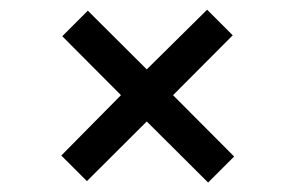

<svg xmlns="http://www.w3.org/2000/svg" viewBox="-20 -522 610 396"><path d="M106.4 -201.2 229.5 -325.7 108.4 -447.3 161.1 -500 282.7 -378.9 407.2 -502 460 -449.2 336.9 -325.7 462.9 -199.2 409.2 -145.5 282.7 -271.5 159.2 -148.4Z"/></svg>

Font: PT Astra Serif
Style: Bold
Weight: 700
Designer: A.Korolkova, I. Chaeva
Foundry: ParaType Ltd
Version: Version 1.002